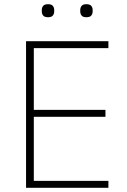

<svg xmlns="http://www.w3.org/2000/svg" viewBox="-20 -894 606 914"><path d="M104 0V-698H496V-665H141V-371H482V-338H141V-33H496V0ZM209 -812Q192 -812 185.5 -820Q179 -828 179 -839V-847Q179 -858 185.5 -866Q192 -874 209 -874Q225 -874 231.5 -866Q238 -858 238 -847V-839Q238 -828 231.5 -820Q225 -812 209 -812ZM391 -812Q375 -812 368.5 -820Q362 -828 362 -839V-847Q362 -858 368.5 -866Q375 -874 391 -874Q408 -874 414.5 -866Q421 -858 421 -847V-839Q421 -828 414.5 -820Q408 -812 391 -812Z"/></svg>

Font: IBM Plex Sans Arabic ExtLt
Style: Regular
Weight: 200
Designer: Mike Abbink, Paul van der Laan, Pieter van Rosmalen, Wael Morcos, Khajak Apelian
Foundry: Bold Monday
Version: Version 1.2